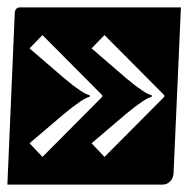

<svg xmlns="http://www.w3.org/2000/svg" viewBox="-20 -510 510 520"><path d="M0 -10 20 -475Q21 -490 35 -490H470L450 -40Q449 -27 440.5 -18.5Q432 -10 420 -10ZM60 -122 95 -85 257 -248V-252L95 -415L60 -379L154 -298Q204 -256 223 -252V-248Q205 -244 154 -202ZM228 -122 263 -85 425 -248V-252L263 -415L228 -379L322 -298Q372 -256 391 -252V-248Q373 -244 322 -202Z"/></svg>

Font: PrimecolorB
Style: Medium
Weight: 500
Designer: gluk
Foundry: gluk
Version: Version 0.672